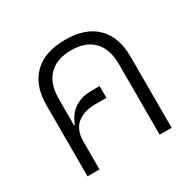

<svg xmlns="http://www.w3.org/2000/svg" viewBox="-132 -720 870 860"><g transform="rotate(-30 303.5 -290.0)"><path d="M85.9 0V-368.2Q85.9 -468.8 141.8 -524.4Q197.8 -580.1 304.2 -580.1Q410.2 -580.1 465.6 -524.4Q521 -468.8 521 -368.2V0H459V-363.8Q459 -443.4 418.9 -484.6Q378.9 -525.9 304.2 -525.9Q229 -525.9 188.5 -484.6Q147.9 -443.4 147.9 -363.8V-228H151.9Q188.5 -323.2 293 -323.2H335V-262.2H274.9Q250 -262.2 228.3 -256.1Q206.5 -250 188 -237.1Q169.4 -224.1 158.7 -200.7Q147.9 -177.2 147.9 -146V0Z"/></g></svg>

Font: Anuphan Light
Style: Regular
Weight: 300
Designer: Mike Abbink, Paul van der Laan, Pieter van Rosmalen, Mint Tantisuwanna
Foundry: Bold Monday; Cadson Demak
Version: Version 3.002;hotconv 1.0.109;makeotfexe 2.5.65596